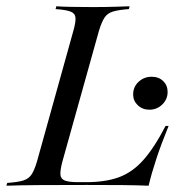

<svg xmlns="http://www.w3.org/2000/svg" viewBox="-39 -591 576 611"><path d="M-18.5 0 -16.1 -8.9Q18.5 -11.3 35.9 -16.9Q53.2 -22.6 62.1 -36.7Q71 -50.8 79 -78.2L194.4 -492.7Q202.4 -521 201.2 -534.7Q200 -548.4 185.9 -554Q171.8 -559.7 137.9 -562.1L140.3 -571Q175 -568.5 255.6 -568.5Q292.7 -568.5 323.4 -569.4Q354 -570.2 373.4 -571L371 -562.1Q338.7 -559.7 321 -554.4Q303.2 -549.2 294 -535.5Q284.7 -521.8 275.8 -492.7L159.7 -77.4Q152.4 -50 153.2 -35.9Q154 -21.8 167.3 -16.5Q180.6 -11.3 209.7 -11.3H235.5Q296.8 -11.3 339.5 -27Q382.3 -42.7 416.9 -81.5Q451.6 -120.2 487.9 -190.3H497.6Q474.2 -133.1 458.9 -86.7Q443.5 -40.3 433.9 0Q396 -1.6 348.8 -2Q301.6 -2.4 237.1 -2.4Q152.4 -2.4 87.9 -2Q23.4 -1.6 -18.5 0ZM436.3 -241.9Q414.5 -241.9 399.6 -256Q384.7 -270.2 384.7 -290.3Q384.7 -314.5 402 -330.6Q419.4 -346.8 443.5 -346.8Q466.1 -346.8 480.2 -333.1Q494.4 -319.4 494.4 -298.4Q494.4 -275 477.4 -258.5Q460.5 -241.9 436.3 -241.9Z"/></svg>

Font: Playfair 144pt
Style: Italic
Weight: 400
Italic angle: -15.6°
Designer: Claus Eggers Sørensen
Foundry: Claus Eggers Sørensen
Version: Version 2.001;gftools[0.9.30]